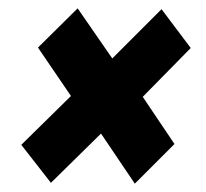

<svg xmlns="http://www.w3.org/2000/svg" viewBox="-20 -550 494 460"><path d="M102 -112 31 -203 150 -320 71 -436 166 -530 249 -410 367 -528 437 -435 322 -318 398 -205 303 -110 222 -230Z"/></svg>

Font: Georama ExtraCondensed Thin
Style: Bold Italic
Weight: 700
Italic angle: -9°
Version: Version 1.001